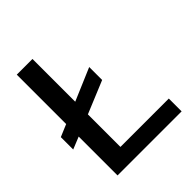

<svg xmlns="http://www.w3.org/2000/svg" viewBox="-195 -822 943 943"><g transform="rotate(-45 277.0 -350.0)"><path d="M521 -89V0H76V-270L12 -244V-330L76 -357V-700H185V-403L354 -475V-385L185 -315V-89Z"/></g></svg>

Font: Sarabun Medium
Style: Regular
Weight: 500
Designer: Suppakit Chalermlarp | Katatrad Co.,Ltd.
Foundry: Cadson Demak Co.,Ltd.
Version: Version 1.000; ttfautohint (v1.6)